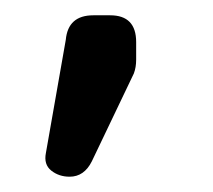

<svg xmlns="http://www.w3.org/2000/svg" viewBox="-20 -114 278 251"><path d="M71 117Q57 117 47 109Q37 101 40 86L66 -62Q69 -94 102 -94H124Q158 -94 158 -59V-36Q158 -26 155 -18L100 97Q90 117 71 117Z"/></svg>

Font: Jura SemiBold
Style: Regular
Weight: 600
Designer: Daniel Johnson, Alexei Vanyashin
Foundry: Daniel Johnson
Version: Version 5.103